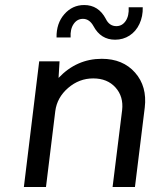

<svg xmlns="http://www.w3.org/2000/svg" viewBox="-20 -744 628 764"><path d="M261 -595H205Q204 -651 236 -687.5Q268 -724 315 -724Q372 -724 401 -669Q415 -640 443 -640Q466 -640 480 -660.5Q494 -681 492 -715H548Q549 -679 535 -649Q521 -619 495.5 -602.5Q470 -586 438 -586Q381 -586 352 -640Q336 -669 310 -669Q287 -669 273 -648.5Q259 -628 261 -595ZM385 -510Q469 -510 517.5 -455Q566 -400 556 -316L517 0H428L466 -306Q472 -360 439.5 -396Q407 -432 351 -432Q295 -432 251 -394Q207 -356 200 -302L163 0H75L136 -500H217L213 -434Q285 -510 385 -510Z"/></svg>

Font: Orkney
Style: Italic
Weight: 400
Italic angle: -7°
Designer: Samuel Oakes and Alfredo Marco Pradil
Foundry: Alfredo Marco Pradil
Version: 1.0; ttfautohint (v1.5)